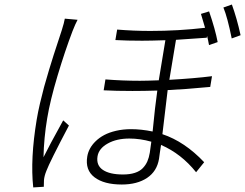

<svg xmlns="http://www.w3.org/2000/svg" viewBox="-20 -788 1078 844"><path d="M264.9 -706 321 -701Q311.4 -683.2 298.7 -650.9Q265.3 -563.2 232.8 -454.5Q200.3 -345.9 187.5 -268.1Q172.9 -181.1 171.2 -96.9Q194.2 -143.8 257.8 -258.9L283 -236.2Q198.2 -75.3 183.9 -36.9Q174.7 -14.2 173.3 3.9Q173.3 7.8 172.9 18.3Q172.6 28.8 172.6 33L126.1 35.9Q112.6 -89.1 141.3 -262.1Q146.7 -294.7 155.9 -334.2Q165.1 -373.6 173.8 -405.7Q182.5 -437.9 195.5 -480.5Q208.5 -523.1 215.9 -546.3Q223.4 -569.6 236.2 -608.3Q248.9 -647 251.4 -654.8Q262.1 -688.6 264.9 -706ZM638.5 -116.8Q641.7 -136.4 645.2 -165.1Q595.9 -179 548.7 -179Q492.5 -179 453.5 -157.1Q414.4 -135.3 408.7 -100.9Q402.3 -61.4 432.2 -41.2Q462 -21 520.6 -21Q550.8 -21 572.6 -28.1Q594.5 -35.2 607.6 -48.8Q620.7 -62.5 627.8 -78.8Q634.9 -95.2 638.5 -116.8ZM911.9 -453.1 904.1 -405.9Q787.3 -394.9 717 -392Q712.4 -356.5 693.9 -198.2Q791.9 -165.5 877.5 -74.9L842 -30.9Q777 -112.2 687.9 -150.9Q685.4 -136.4 682.5 -115.2Q679.7 -94.1 679 -89.8Q670.1 -35.2 626.6 -6Q583.1 23.1 515.3 23.1Q437.1 23.1 395.4 -8.7Q353.7 -40.5 363.6 -100.1Q366.5 -117.9 375.4 -134.6Q384.2 -151.3 400.4 -167.1Q416.5 -182.9 438.2 -194.4Q459.9 -206 490.4 -213.1Q521 -220.2 556.5 -220.2Q601.2 -220.2 650.9 -209.9Q661.6 -320.7 671.5 -389.9Q611.2 -388.1 562.1 -388.1Q490.1 -388.1 435.7 -391L443.5 -438.9Q519.9 -432.9 594.8 -432.9Q623.9 -432.9 677.9 -435L707 -611.2Q641 -609 604.8 -609Q538.7 -609 487.2 -611.9L495 -658Q568.2 -652 641 -652Q763.8 -652 881.4 -665.8Q868.6 -709.9 863.3 -726.9L899.1 -737.9Q925.8 -660.5 936.8 -603L898.8 -589.8Q894.9 -611.9 890.3 -630L888.8 -622.2Q778.4 -614 753.6 -612.9L724.4 -437.1Q836.6 -443.5 911.9 -453.1ZM962 -755 999.3 -768.1Q1021.3 -707.4 1037.6 -633.2L998.6 -619Q979.8 -712.4 962 -755Z"/></svg>

Font: Karasuma Gothic
Style: Light Italic
Weight: 300
Italic angle: 9.39998°
Designer: Rasmus Andersson / Ryoko Nishizuka
Foundry: rsms
Version: Version 1.00